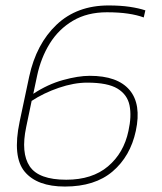

<svg xmlns="http://www.w3.org/2000/svg" viewBox="-20 -674 593 704"><path d="M218 10Q116 10 70.5 -44.5Q25 -99 52 -228L87 -393Q113 -513 187.5 -583.5Q262 -654 378 -654Q422 -654 455.5 -649Q489 -644 513 -636L507 -610Q483 -619 449.5 -624Q416 -629 372 -629Q300 -629 247.5 -598Q195 -567 162.5 -514.5Q130 -462 116 -396L102 -330Q155 -365 211 -380.5Q267 -396 309 -396Q411 -396 455 -344Q499 -292 478 -194Q458 -101 393 -45.5Q328 10 218 10ZM223 -15Q318 -15 376 -64Q434 -113 451 -194Q463 -248 455 -287.5Q447 -327 411 -349Q375 -371 300 -371Q251 -371 195.5 -352Q140 -333 96 -304L76 -208Q56 -113 89 -64Q122 -15 223 -15Z"/></svg>

Font: Kanit Thin
Style: Italic
Weight: 250
Italic angle: -12°
Designer: Katatrad Team
Foundry: CadsonDemak
Version: Version 2.000; ttfautohint (v1.8.3)